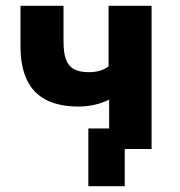

<svg xmlns="http://www.w3.org/2000/svg" viewBox="-20 -516 623 665"><path d="M412 129H286V-71H488V0H412ZM358 0V-171Q334 -159 307 -153Q280 -147 252 -147Q185 -147 140 -170Q95 -193 73 -239.5Q51 -286 51 -356V-496H200V-371Q200 -335 208 -311.5Q216 -288 235.5 -277Q255 -266 288 -266Q308 -266 325.5 -271Q343 -276 356 -286V-496H505V0Z"/></svg>

Font: Nunito Sans 10pt SemiCondensed ExtraBold
Style: Regular
Weight: 800
Width: 4
Designer: Vernon Adams
Foundry: Vernon Adams
Version: Version 3.101;gftools[0.9.27]